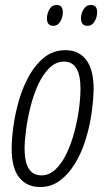

<svg xmlns="http://www.w3.org/2000/svg" viewBox="-20 -743 423 773"><path d="M142 10Q88 10 57.5 -28Q27 -66 27 -145Q27 -183 34 -234.5Q41 -286 56.5 -339.5Q72 -393 97.5 -438.5Q123 -484 159 -512.5Q195 -541 244 -541Q297 -541 327 -502Q357 -463 357 -385Q356 -337 348 -283Q340 -229 323.5 -177Q307 -125 281 -83Q255 -41 220.5 -15.5Q186 10 142 10ZM147 -37Q178 -37 203 -60.5Q228 -84 247 -123Q266 -162 278.5 -208.5Q291 -255 297.5 -301.5Q304 -348 304 -386Q304 -495 238 -495Q205 -495 179 -469.5Q153 -444 134 -403Q115 -362 103 -314Q91 -266 85 -221Q79 -176 79 -144Q79 -37 147 -37ZM333 -639Q306 -639 306 -669Q306 -688 316.5 -705.5Q327 -723 346 -723Q371 -723 371 -694Q371 -673 360.5 -656Q350 -639 333 -639ZM195 -639Q169 -639 169 -669Q169 -688 179 -705.5Q189 -723 208 -723Q233 -723 233 -694Q233 -673 222.5 -656Q212 -639 195 -639Z"/></svg>

Font: Noto Sans ExtraCondensed Light
Style: Italic
Weight: 300
Width: 2
Italic angle: -12°
Designer: Monotype Design Team
Foundry: Monotype Imaging Inc.
Version: Version 2.013; ttfautohint (v1.8.4.7-5d5b)